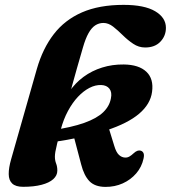

<svg xmlns="http://www.w3.org/2000/svg" viewBox="-20 -739 688 773"><path d="M247.1 -299Q250.2 -315.3 255.9 -339.1Q261.7 -363 270.3 -394.3Q278.9 -425.6 289.8 -464.2Q300.7 -502.8 314 -548.2Q324.2 -583.7 336.3 -605.3Q348.4 -627 363.3 -636.8Q378.3 -646.6 396.5 -646.6Q416.5 -646.6 435.6 -631.7Q454.6 -616.8 474.3 -597.2Q494.1 -577.6 516.3 -562.7Q538.5 -547.8 564.4 -547.8Q603.5 -547.8 625.7 -571.1Q648 -594.4 648 -627Q648 -668.1 604.6 -693.8Q561.2 -719.4 477.3 -719.4Q379.3 -719.4 310.1 -689.2Q240.8 -658.9 196.5 -601.4Q152.1 -543.9 128.4 -461.6L24.8 -97.8Q14.8 -63 15.1 -38.1Q15.3 -13.2 29.2 -0.1Q43.1 13.1 73.2 13.1Q116.6 13.1 147.3 5Q178.1 -3 194.4 -17.7Q210.8 -32.5 210.8 -52Q210.8 -68.4 205.9 -80.8Q201 -93.2 201 -108.6Q201 -116.6 202.9 -128Q204.8 -139.4 209.9 -160.3Q215.1 -181.3 224.8 -218Q235.7 -259 253.7 -292.3Q271.7 -325.7 293.8 -349.2Q315.9 -372.6 339.9 -385.1Q363.9 -397.5 387.2 -396.7Q409.7 -396 420.7 -381.7Q431.7 -367.3 426.5 -342.9Q421 -311.9 395.7 -287.3Q370.3 -262.6 319.2 -244.3Q268.1 -226 185.2 -213.9L186.4 -165.8Q319.9 -185.2 407.3 -213.8Q494.8 -242.4 540.3 -281.3Q585.8 -320.1 592.2 -369.2Q599.4 -421.7 569.2 -450.2Q539 -478.7 478.5 -479.4Q432.3 -480 391.2 -467.1Q350.1 -454.3 316.4 -429.6Q282.7 -405 258.6 -369.2Q234.6 -333.4 222.6 -288.5ZM274.5 -199.5 306.7 -77.3Q318.1 -32.3 340 -9.6Q362 13.1 404 13.5Q442.2 13.7 474.1 -0.7Q506.1 -15.1 528.3 -40.8Q550.5 -66.5 557.8 -100.1Q561.3 -115.4 557.6 -122.9Q554 -130.4 546.1 -132.5Q540.2 -134.2 533.2 -131.9Q526.2 -129.6 516.8 -120.9Q510 -114.3 501.6 -109.2Q493.3 -104.2 483.9 -104.6Q470.3 -105 459.1 -115.2Q447.9 -125.4 440.1 -151.5L415.2 -232.3Z"/></svg>

Font: Fraunces Wonky
Style: Italic
Weight: 900
Italic angle: -16°
Version: Version 1.000;[b76b70a41]